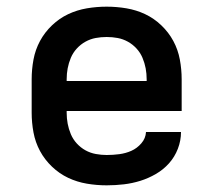

<svg xmlns="http://www.w3.org/2000/svg" viewBox="-20 -548 640 576"><path d="M300 8Q270 8 240.5 3Q211 -2 184.5 -14.5Q158 -27 136 -48Q114 -69 100 -95Q86 -121 80.5 -150.5Q75 -180 75 -210V-310Q75 -340 80.5 -369.5Q86 -399 100 -425Q114 -451 136 -472Q158 -493 184.5 -505.5Q211 -518 240.5 -523Q270 -528 300 -528Q330 -528 359.5 -523Q389 -518 415.5 -505.5Q442 -493 464 -472Q486 -451 500 -425Q514 -399 519.5 -369.5Q525 -340 525 -310V-215H180V-210Q180 -193 183 -177Q186 -161 192.5 -145.5Q199 -130 210.5 -117.5Q222 -105 236.5 -97Q251 -89 267.5 -86Q284 -83 300 -83Q319 -83 338 -85.5Q357 -88 374 -95.5Q391 -103 404 -118Q417 -133 418 -152H523Q523 -126 513.5 -101.5Q504 -77 487 -58Q470 -39 447.5 -26Q425 -13 401 -5.5Q377 2 351.5 5Q326 8 300 8ZM180 -305H420V-310Q420 -327 417 -343Q414 -359 407.5 -374.5Q401 -390 389.5 -402.5Q378 -415 363.5 -423Q349 -431 333 -434Q317 -437 300 -437Q283 -437 267 -434Q251 -431 236.5 -423Q222 -415 210.5 -402.5Q199 -390 192.5 -374.5Q186 -359 183 -343Q180 -327 180 -310Z"/></svg>

Font: Iosevka Semibold Extended
Style: Regular
Weight: 600
Width: 7
Monospace: yes
Designer: Belleve Invis
Foundry: Belleve Invis
Version: Version 32.5.0; ttfautohint (v1.8.4)